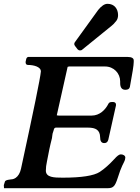

<svg xmlns="http://www.w3.org/2000/svg" viewBox="-26 -985 731 1005"><path d="M603 -559V-550C603 -527 612 -515 630 -515C644 -515 652 -520 654 -531C667 -601 674 -644 674 -661V-667C675 -680 664 -687 641 -687H127C118 -688 113 -684 111 -675L108 -661V-660C108 -650 112 -645 121 -645C149 -645 188 -636 188 -611C185 -576 150 -407 84 -102C79 -79 69 -63 56 -54C50 -50 45 -48 40 -47C29 -45 0 -45 -1 -32L-6 -16L-5 0H540C552 0 562 -3 568 -9C576 -15 583 -31 591 -56C599 -82 607 -103 614 -118C622 -134 627 -144 628 -148C629 -153 630 -157 630 -160C630 -171 618 -177 606 -177C598 -177 587 -169 572 -152C547 -125 522 -102 496 -85C465 -65 400 -55 302 -55C257 -55 214 -56 214 -92C214 -107 216 -123 220 -141C228 -184 236 -224 246 -262C248 -273 248 -286 252 -294C256 -303 255 -317 267 -317H435C474 -317 497 -305 498 -268C498 -246 505 -236 520 -236C531 -236 538 -242 541 -254L581 -433V-439C581 -446 574 -451 567 -451H559C550 -451 544 -448 541 -441C526 -411 496 -380 454 -380H282C276 -380 272 -381 271 -382L272 -385C291 -468 309 -552 328 -635L335 -637H524C570 -637 603 -601 603 -559ZM537 -965C521 -965 505 -954 488 -933L368 -767C361 -759 361 -751 367 -744L380 -727C384 -723 388 -721 392 -721C395 -721 399 -722 402 -723L403 -724L557 -849C563 -853 572 -862 583 -876C589 -884 592 -894 592 -906C592 -938 573 -965 537 -965Z"/></svg>

Font: fbb
Style: Bold Italic
Weight: 700
Italic angle: -12°
Designer: David J. Perry, Michael Sharpe
Version: Version 0.991